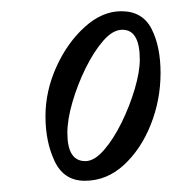

<svg xmlns="http://www.w3.org/2000/svg" viewBox="-20 -569 306 342"><path d="M131 -247Q94 -247 77.5 -281.5Q61 -316 61 -362Q61 -407 80.5 -450Q100 -493 131 -521Q162 -549 196 -549Q234 -549 250 -517.5Q266 -486 266 -439Q266 -391 248.5 -347Q231 -303 200.5 -275Q170 -247 131 -247ZM132 -282Q148 -282 165 -301.5Q182 -321 196.5 -350.5Q211 -380 220 -410.5Q229 -441 229 -463Q229 -516 198 -516Q181 -516 164 -496.5Q147 -477 132.5 -447.5Q118 -418 109 -387Q100 -356 100 -332Q100 -282 132 -282Z"/></svg>

Font: Junicode Two Beta Condensed
Style: Italic
Weight: 400
Width: 3
Italic angle: -9°
Version: Version 1.053; ttfautohint (v1.8.4)